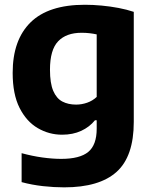

<svg xmlns="http://www.w3.org/2000/svg" viewBox="-20 -576 655 826"><path d="M256 230Q212.5 230 165 224.8Q117.5 219.5 73 207.5V83Q119 95.5 162.5 101.5Q206 107.5 243.5 107.5Q323.5 107.5 359.8 77.5Q396 47.5 396 -22.5V-58.5H388.5Q365 -29.5 329.2 -13Q293.5 3.5 247 3.5Q191 3.5 142.5 -24.8Q94 -53 64.2 -111.8Q34.5 -170.5 34.5 -262.5Q34.5 -404 111.5 -479.8Q188.5 -555.5 345 -555.5Q380 -555.5 417.2 -552Q454.5 -548.5 490 -541.8Q525.5 -535 555.5 -525V-51.5Q555.5 97 481.5 163.5Q407.5 230 256 230ZM307.5 -126Q331.5 -126 355 -134.2Q378.5 -142.5 396 -159V-428Q383 -431 366.2 -433Q349.5 -435 331 -435Q265 -435 230 -398.2Q195 -361.5 195 -276Q195 -218 209 -185.2Q223 -152.5 248.2 -139.2Q273.5 -126 307.5 -126Z"/></svg>

Font: Encode Sans Condensed Thin
Style: Bold
Weight: 700
Version: Version 3.002